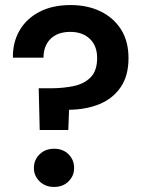

<svg xmlns="http://www.w3.org/2000/svg" viewBox="-20 -732 567 759"><path d="M137 -218 133 -383H179Q230 -383 272 -392Q314 -401 339 -427Q364 -453 364 -503Q364 -551 335 -578.5Q306 -606 258 -606Q208 -606 180 -578.5Q152 -551 152 -504H31Q30 -564 57 -611Q84 -658 135.5 -685Q187 -712 259 -712Q326 -712 377.5 -687Q429 -662 458.5 -615.5Q488 -569 488 -502Q488 -433 457.5 -388Q427 -343 374.5 -321Q322 -299 253 -298L250 -218ZM194 7Q159 7 136.5 -15Q114 -37 114 -68Q114 -100 136.5 -122Q159 -144 194 -144Q229 -144 251 -122Q273 -100 273 -68Q273 -37 251 -15Q229 7 194 7Z"/></svg>

Font: DeepMind Sans
Style: Bold
Weight: 700
Designer: Jonny Pinhorn / Modifications: Colophon Foundry
Foundry: Colophon Foundry
Version: Version 1.002; ttfautohint (v1.8.2)